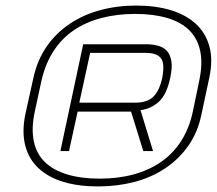

<svg xmlns="http://www.w3.org/2000/svg" viewBox="-20 -602 779 690"><path d="M704 -191 732 -322Q746 -387 732.5 -435.5Q719 -484 683.5 -516.5Q648 -549 593.5 -565.5Q539 -582 470 -582Q401 -582 340 -565.5Q279 -549 230 -516Q181 -483 147.5 -434.5Q114 -386 100 -322L71 -191Q58 -127 71 -78Q84 -29 119.5 3.5Q155 36 209 52Q263 68 332 68Q401 68 462.5 52Q524 36 573.5 3Q623 -30 657 -78.5Q691 -127 704 -191ZM696 -312 673 -201Q660 -140 630.5 -94.5Q601 -49 558 -19.5Q515 10 459.5 25Q404 40 338 40Q272 40 222 25Q172 10 141.5 -19.5Q111 -49 101.5 -94.5Q92 -140 105 -201L129 -312Q143 -373 172.5 -418.5Q202 -464 245.5 -493.5Q289 -523 345 -537.5Q401 -552 466 -552Q531 -552 580.5 -537.5Q630 -523 660 -493.5Q690 -464 699.5 -418.5Q709 -373 696 -312ZM505 -443H279L197 -59H228L259 -201H451L495 -59H530L485 -206Q523 -211 551 -236.5Q579 -262 592 -323Q600 -361 595.5 -384.5Q591 -408 578.5 -420.5Q566 -433 546.5 -438Q527 -443 505 -443ZM466 -233H265L304 -412H504Q532 -412 547.5 -402.5Q563 -393 566 -373.5Q569 -354 563 -322Q553 -276 531 -254.5Q509 -233 466 -233Z"/></svg>

Font: Advent Pro ExtraLight
Style: Italic
Weight: 250
Italic angle: -12°
Version: Version 3.000